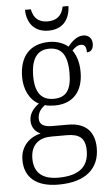

<svg xmlns="http://www.w3.org/2000/svg" viewBox="-63 -772 610 1053"><g transform="rotate(-5 242.0 -245.5)"><path d="M235 -606C315 -606 353 -659 355 -731H323C313 -678 281 -657 235 -657C189 -657 158 -678 148 -731H116C117 -659 156 -606 235 -606ZM216 240C368 240 442 169 442 59C442 -26 399 -83 296 -83H211C164 -83 139 -96 139 -130C139 -164 158 -185 179 -201C190 -196 218 -194 233 -194C338 -194 390 -263 390 -364C390 -422 375 -459 356 -486C373 -503 386 -513 406 -513C427 -513 434 -496 434 -469C459 -469 470 -488 470 -514C470 -540 454 -563 421 -563C382 -563 353 -529 336 -509C315 -528 277 -544 233 -544C124 -544 68 -476 68 -364C68 -298 96 -238 147 -212C118 -192 93 -162 93 -123C93 -82 117 -59 142 -48C87 -36 30 8 30 89C30 183 92 240 216 240ZM230 -231C164 -231 129 -273 129 -364C129 -462 165 -507 229 -507C297 -507 329 -464 329 -365C329 -270 298 -231 230 -231ZM218 202C117 202 85 150 85 86C85 4 138 -26 198 -26H284C353 -26 386 -2 386 68C386 148 342 202 218 202Z"/></g></svg>

Font: Noto Serif Sinhala SemiCondensed Light
Style: Regular
Weight: 300
Width: 4
Designer: Jelle Bosma - Monotype Design Team
Foundry: Monotype Imaging Inc.
Version: Version 2.007